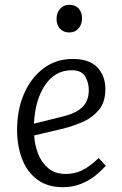

<svg xmlns="http://www.w3.org/2000/svg" viewBox="-20 -764 506 798"><path d="M282 -519Q352 -519 385 -483.5Q418 -448 418 -394Q418 -339 390.5 -306.5Q363 -274 323.5 -257Q284 -240 245 -230L122 -201Q124 -163 138 -126Q152 -89 180.5 -65Q209 -41 254 -41Q289 -41 320 -55.5Q351 -70 390 -107L420 -75Q403 -56 378 -35.5Q353 -15 318.5 -0.5Q284 14 241 14Q177 14 134.5 -18Q92 -50 71.5 -104Q51 -158 51 -225Q51 -308 80 -374.5Q109 -441 161 -480Q213 -519 282 -519ZM349 -390Q349 -421 334 -446.5Q319 -472 278 -472Q209 -472 167.5 -410.5Q126 -349 121 -250L242 -280Q293 -292 321 -317.5Q349 -343 349 -390ZM215 -685Q215 -710 229.5 -727Q244 -744 268 -744Q293 -744 307 -728.5Q321 -713 321 -687Q321 -663 306.5 -646Q292 -629 268 -629Q244 -629 229.5 -644.5Q215 -660 215 -685Z"/></svg>

Font: Literata 12pt Light
Style: Italic
Weight: 300
Italic angle: -2°
Designer: Latin by Veronika Burian and Jose Scaglione. Greek by Irene Vlachou. Cyrillic by Vera Evstafieva
Foundry: TypeTogether
Version: Version 3.002